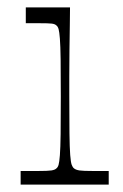

<svg xmlns="http://www.w3.org/2000/svg" viewBox="-20 -501 333 521"><path d="M36 0V-37Q50 -37 62 -37Q74 -37 82 -37Q110 -37 119.5 -38.5Q129 -40 133 -44Q137 -47 139 -54Q141 -61 142.5 -80Q144 -99 144.5 -137Q145 -175 145 -239Q145 -303 144.5 -340Q144 -377 142.5 -396Q141 -415 139 -422Q137 -429 133 -432Q129 -436 120 -437Q111 -438 87 -438Q79 -438 70 -438Q61 -438 50 -438V-481H170Q170 -468 169.5 -436Q169 -404 168.5 -365.5Q168 -327 168 -293.5Q168 -260 168 -242Q168 -177 168.5 -138.5Q169 -100 170.5 -80.5Q172 -61 174.5 -54Q177 -47 181 -44Q186 -40 195.5 -38.5Q205 -37 234 -37Q242 -37 252 -37Q262 -37 275 -37V0Z"/></svg>

Font: Ojuju Light
Style: Regular
Weight: 300
Designer: Chisaokwu Joboson, Mirko Velimirovic
Foundry: Udi Foundry
Version: Version 1.000